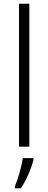

<svg xmlns="http://www.w3.org/2000/svg" viewBox="-20 -780 256 1021"><path d="M136 0V-760H81V0ZM158 69V61H101C96 103 74 178 59 211V221H91C121 177 147 115 158 69Z"/></svg>

Font: Noto Sans Devanagari SemiCondensed Light
Style: Regular
Weight: 300
Width: 4
Designer: Jelle Bosma - Monotype Design Team
Foundry: Monotype Imaging Inc.
Version: Version 2.004